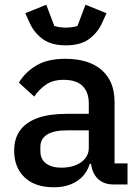

<svg xmlns="http://www.w3.org/2000/svg" viewBox="-20 -781 589 813"><path d="M520 0H459Q429 0 407.5 -13.5Q386 -27 375 -52Q364 -77 364 -111V-120L395 -87H360Q345 -39 305 -13.5Q265 12 208 12Q128 12 84 -30Q40 -72 40 -143Q40 -195 65.5 -229.5Q91 -264 140 -281.5Q189 -299 262 -299H356V-343Q356 -390 330 -416.5Q304 -443 249 -443Q204 -443 174.5 -422.5Q145 -402 125 -372L60 -431Q86 -475 133.5 -503.5Q181 -532 256 -532Q356 -532 410.5 -484.5Q465 -437 465 -350V-89H520ZM356 -229H264Q207 -229 179 -211Q151 -193 151 -159V-141Q151 -107 175 -89Q199 -71 239 -71Q273 -71 299 -81Q325 -91 340.5 -110Q356 -129 356 -154ZM259 -589Q200 -589 164 -613.5Q128 -638 107 -681L87 -725L176 -761L210 -671Q219 -668 233 -666Q247 -664 259 -664Q271 -664 285 -666Q299 -668 308 -671L342 -761L431 -725L411 -681Q390 -638 354 -613.5Q318 -589 259 -589Z"/></svg>

Font: IBM Plex Sans Medium
Style: Regular
Weight: 500
Designer: Mike Abbink, Paul van der Laan, Pieter van Rosmalen
Foundry: Bold Monday
Version: Version 3.201